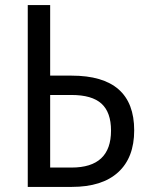

<svg xmlns="http://www.w3.org/2000/svg" viewBox="-20 -734 589 754"><path d="M89 0V-714H177V-437H261Q507 -437 507 -222Q507 -115 444 -57.5Q381 0 262 0ZM177 -76H261Q416 -76 416 -221Q416 -293 378.5 -327Q341 -361 261 -361H177Z"/></svg>

Font: Noto Sans SemiCondensed
Style: Regular
Weight: 400
Width: 4
Designer: Monotype Design Team
Foundry: Monotype Imaging Inc.
Version: Version 2.013; ttfautohint (v1.8.4.7-5d5b)